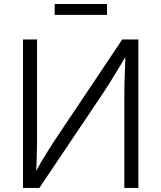

<svg xmlns="http://www.w3.org/2000/svg" viewBox="-20 -921 791 941"><path d="M658.2 0H589.4V-461.4Q589.4 -482.4 590.1 -513.4Q590.8 -544.4 592.5 -583.5Q594.2 -622.6 595.2 -667.5L608.4 -664.6Q579.6 -616.7 557.9 -580.6Q536.1 -544.4 518.1 -515.6Q500 -486.8 482.4 -460.4L172.9 0H92.8V-727.5H161.6V-243.2Q161.6 -220.7 161.1 -190.9Q160.6 -161.1 159.4 -127.4Q158.2 -93.8 155.3 -59.1L144.5 -61Q163.1 -95.2 181.6 -126.7Q200.2 -158.2 217.3 -185.1Q234.4 -211.9 247.6 -232.4L579.1 -727.5H658.2ZM504.4 -901.4V-848.1H248V-901.4Z"/></svg>

Font: Inter 17pt Light
Style: Regular
Weight: 300
Version: Version 4.001;git-66647c0bb